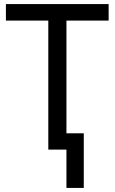

<svg xmlns="http://www.w3.org/2000/svg" viewBox="-20 -734 564 942"><path d="M306 0H217V-633H9V-714H513V-633H306V-80H391V188H306Z"/></svg>

Font: Noto Sans Display
Style: Regular
Weight: 400
Designer: Monotype Design team
Foundry: Monotype Imaging Inc.
Version: Version 1.000